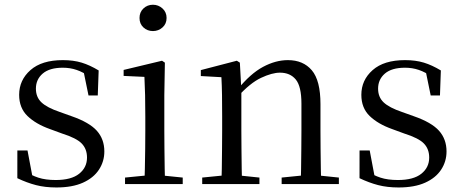

<svg xmlns="http://www.w3.org/2000/svg" viewBox="-20 -788 1978 822"><path d="M221.4 14.6Q172.9 14.6 134 4.5Q95.1 -5.6 54.2 -25.1L54.3 -143.7H97.8L121.5 -18.1L84.9 -20.3V-56.3Q113.4 -37.5 144.2 -27.4Q174.9 -17.3 218.7 -17.3Q285.2 -17.3 318.8 -44.1Q352.5 -70.9 352.5 -113.5Q352.5 -150.2 329.8 -173.6Q307.2 -197 245.6 -216.4L193.9 -235.4Q133.2 -257 97.6 -291.4Q62 -325.9 62 -382Q62 -445.2 110.4 -487.9Q158.8 -530.6 249.1 -530.6Q294.4 -530.6 329.5 -519.9Q364.7 -509.2 402.4 -486.4L398.6 -379.4H358.9L335.1 -495.5L366.5 -490.1V-457.8Q335.7 -479.4 307.9 -488.7Q280.2 -498.1 249.1 -498.1Q192.1 -498.1 162.9 -473.1Q133.7 -448 133.7 -408.5Q133.7 -372 157.7 -349.5Q181.6 -327 236.5 -308.4L286.8 -290.4Q362.6 -264 394.7 -228.1Q426.7 -192.1 426.7 -139.6Q426.7 -96.6 403.5 -61.4Q380.3 -26.2 334.9 -5.8Q289.5 14.6 221.4 14.6Z M515.3 0V-27.8L625.1 -38.6H656.5L762.3 -27.8V0ZM598.3 0Q599.3 -24.4 600.2 -65.3Q601.1 -106.3 601.6 -150.7Q602.1 -195.1 602.1 -228.5V-288.8Q602.1 -339.6 601.2 -380.6Q600.3 -421.6 598.3 -458.9L509.3 -463V-488.6L673.7 -528L685.9 -519.8L683.5 -380.2V-228.5Q683.5 -195.1 684 -150.7Q684.5 -106.3 685.1 -65.3Q685.7 -24.4 686.7 0ZM634.8 -655Q610.9 -655 594.1 -670.5Q577.3 -686 577.3 -711.1Q577.3 -735.9 594.1 -751.8Q610.9 -767.7 634.8 -767.7Q658.2 -767.7 675.7 -751.8Q693.2 -735.9 693.2 -711.1Q693.2 -686 675.7 -670.5Q658.2 -655 634.8 -655Z M845.7 0V-27.8L954.4 -38.6H986.8L1090.7 -27.8V0ZM927.9 0Q929.1 -24.4 929.6 -65.3Q930.1 -106.3 930.6 -150.7Q931.1 -195.1 931.1 -228.5V-289.4Q931.1 -340.8 930.5 -380.8Q929.9 -420.7 927.9 -457.5L839.8 -462.4V-487.9L993.9 -528L1006.9 -519.8L1013.3 -403.1V-401.7V-228.5Q1013.3 -195.1 1013.8 -150.7Q1014.3 -106.3 1014.8 -65.3Q1015.3 -24.4 1016.3 0ZM1185.8 0V-27.8L1293.3 -38.6H1326.3L1430.8 -27.8V0ZM1267.5 0Q1268.5 -24.4 1269 -64.8Q1269.5 -105.3 1270 -149.7Q1270.5 -194.1 1270.5 -228.5V-344.3Q1270.5 -418.1 1246.4 -447.5Q1222.3 -476.9 1178.6 -476.9Q1144.9 -476.9 1097.8 -454.8Q1050.6 -432.7 996.2 -372.4L987.7 -406H997.8Q1052.4 -472.9 1106.1 -501.7Q1159.9 -530.6 1212.5 -530.6Q1278 -530.6 1315 -487.1Q1352 -443.5 1352 -342.4V-228.5Q1352 -194.1 1352.5 -149.7Q1353 -105.3 1353.6 -64.8Q1354.2 -24.4 1355.2 0Z M1686.4 14.6Q1637.9 14.6 1599 4.5Q1560.1 -5.6 1519.2 -25.1L1519.3 -143.7H1562.8L1586.5 -18.1L1549.9 -20.3V-56.3Q1578.4 -37.5 1609.2 -27.4Q1639.9 -17.3 1683.7 -17.3Q1750.2 -17.3 1783.8 -44.1Q1817.5 -70.9 1817.5 -113.5Q1817.5 -150.2 1794.8 -173.6Q1772.2 -197 1710.6 -216.4L1658.9 -235.4Q1598.2 -257 1562.6 -291.4Q1527 -325.9 1527 -382Q1527 -445.2 1575.4 -487.9Q1623.8 -530.6 1714.1 -530.6Q1759.4 -530.6 1794.5 -519.9Q1829.7 -509.2 1867.4 -486.4L1863.6 -379.4H1823.9L1800.1 -495.5L1831.5 -490.1V-457.8Q1800.7 -479.4 1772.9 -488.7Q1745.2 -498.1 1714.1 -498.1Q1657.1 -498.1 1627.9 -473.1Q1598.7 -448 1598.7 -408.5Q1598.7 -372 1622.7 -349.5Q1646.6 -327 1701.5 -308.4L1751.8 -290.4Q1827.6 -264 1859.7 -228.1Q1891.7 -192.1 1891.7 -139.6Q1891.7 -96.6 1868.5 -61.4Q1845.3 -26.2 1799.9 -5.8Q1754.5 14.6 1686.4 14.6Z"/></svg>

Font: Noto Serif TC
Style: Regular
Weight: 200
Designer: Ryoko NISHIZUKA 西塚涼子 (kana & ideographs); Frank Grießhammer (Latin, Greek & Cyrillic); Wenlong ZHANG 张文龙 (bopomofo); San
Foundry: Adobe
Version: Version 2.001;hotconv 1.1.0;makeotfexe 2.6.0